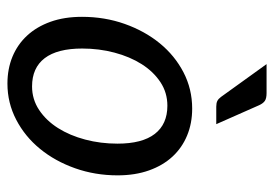

<svg xmlns="http://www.w3.org/2000/svg" viewBox="-135 -629 772 542"><g transform="rotate(90 251.0 -358.0)"><path d="M224 -62.5Q260.5 -62.5 290.5 -82.5Q320.5 -102.5 341.5 -135.8Q362.5 -169 374 -212.5Q385.5 -256 385.5 -303.5Q385.5 -373.5 358 -409Q330.5 -444.5 278.5 -444.5Q241.5 -444.5 211.8 -424.8Q182 -405 161 -371.8Q140 -338.5 128.5 -295Q117 -251.5 117 -204Q117 -134 144.2 -98.2Q171.5 -62.5 224 -62.5ZM216 7Q174.5 7 140 -7.2Q105.5 -21.5 80.5 -48.5Q55.5 -75.5 41.5 -114.5Q27.5 -153.5 27.5 -203.5Q27.5 -267.5 47.5 -324Q67.5 -380.5 102.2 -423Q137 -465.5 184.2 -490Q231.5 -514.5 286.5 -514.5Q328 -514.5 362.5 -500.2Q397 -486 422 -459Q447 -432 461 -392.8Q475 -353.5 475 -304Q475 -240.5 455 -184Q435 -127.5 400.2 -85Q365.5 -42.5 318 -17.8Q270.5 7 216 7ZM242.5 -724.5Q258 -724.5 265 -719.5Q272 -714.5 277 -703.5L330.5 -582.5H281Q271 -582.5 265 -585.5Q259 -588.5 253.5 -596L161 -724.5Z"/></g></svg>

Font: LatoHex
Style: Italic
Weight: 400
Italic angle: -7°
Designer: Lukasz Dziedzic
Foundry: tyPoland Lukasz Dziedzic
Version: Version 1.104; Western+Polish opensource